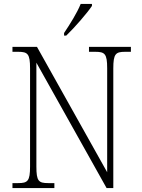

<svg xmlns="http://www.w3.org/2000/svg" viewBox="-20 -951 716 971"><path d="M304 -784V-771H315C357 -811 422 -886 445 -921V-931H388C370 -886 334 -829 304 -784ZM43 0H255V-25H224C175 -25 164 -35 164 -109V-634L519 0H553V-605C553 -679 565 -689 613 -689H642V-714H430V-689H462C510 -689 522 -679 522 -606V-80L167 -714H43V-689H72C120 -689 132 -679 132 -606V-109C132 -35 120 -25 72 -25H43Z"/></svg>

Font: Noto Serif Myanmar SemiCondensed ExtraLight
Style: Regular
Weight: 200
Width: 4
Designer: Ben Mitchell and the Monotype Design Team
Foundry: Monotype Imaging Inc.
Version: Version 2.106